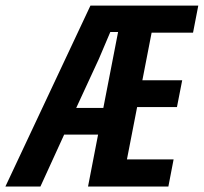

<svg xmlns="http://www.w3.org/2000/svg" viewBox="-71 -679 742 699"><path d="M286.1 -189H162.6L76.2 0H-51.3L258.3 -658.7H650.9L631.8 -560.1H481L447.3 -386.7H592.3L573.2 -289.1H428.2L391.1 -98.6H561L542 0H249.5ZM358.9 -562.5H330.6L289.1 -464.8L206.5 -286.1H305.2Z"/></svg>

Font: Cousine
Style: Bold Italic
Weight: 700
Italic angle: -12°
Monospace: yes
Designer: Steve Matteson
Foundry: Ascender Corporation
Version: Version 1.20